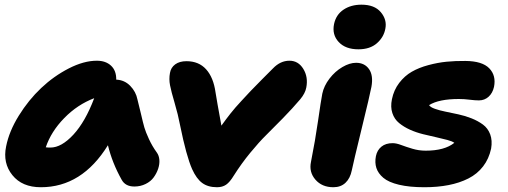

<svg xmlns="http://www.w3.org/2000/svg" viewBox="-20 -783 2153 813"><path d="M152.8 9.8Q73.7 9.8 32.5 -41.3Q-8.8 -92.3 5.9 -163.1Q18.6 -227.1 59.6 -293.2Q100.6 -359.4 154.3 -410.2Q208 -460.9 271.5 -493.4Q335 -525.9 390.1 -525.9Q427.7 -525.9 450.2 -504.9Q472.7 -483.9 472.2 -445.8Q507.3 -444.3 531.5 -419.4Q555.7 -394.5 562 -361.8Q566.9 -344.2 576.4 -303Q585.9 -261.7 591.3 -243.2Q596.7 -224.6 610.6 -194.3Q624.5 -164.1 644 -137.2Q653.3 -124.5 654.8 -106.2Q656.2 -87.9 649.7 -68.4Q643.1 -48.8 630.6 -31.7Q618.2 -14.6 596.4 -3.9Q574.7 6.8 548.8 6.8Q510.7 6.8 495.1 -22Q455.1 -93.3 437 -168Q327.1 9.8 152.8 9.8ZM193.8 -158.2Q240.2 -158.2 290.8 -212.9Q341.3 -267.6 378.9 -367.2Q308.1 -340.3 252.2 -283.2Q196.3 -226.1 173.8 -159.2Q179.7 -158.2 193.8 -158.2Z M898.9 9.8Q860.8 9.8 836.4 -8.1Q812 -25.9 793.5 -66.9Q769 -122.1 742.7 -252Q733.9 -298.3 719.5 -346.9Q705.1 -395.5 700 -421.9Q694.8 -448.2 699.7 -474.1Q703.6 -497.1 721.9 -510.5Q740.2 -523.9 769.5 -523.9Q821.8 -523.9 852.8 -489.5Q883.8 -455.1 892.6 -392.1Q897.5 -359.9 917.5 -251Q937 -278.3 956.1 -302.5Q975.1 -326.7 1002.9 -356.4Q1030.8 -386.2 1041.5 -397.9Q1052.2 -409.7 1091.1 -448.5Q1129.9 -487.3 1135.7 -493.2Q1167 -525.9 1205.6 -525.9Q1243.2 -525.9 1264.4 -491.2Q1285.6 -456.5 1276.9 -412.1Q1272.5 -388.2 1251.5 -362.8Q1219.2 -324.7 1177.7 -282.2Q1136.2 -239.7 1106.7 -210.7Q1077.1 -181.6 1039.8 -136.2Q1002.4 -90.8 969.7 -39.1Q953.1 -11.7 937.5 -1Q921.9 9.8 898.9 9.8Z M1497.6 -574.2Q1442.9 -574.2 1414.1 -605.2Q1385.3 -636.2 1394.5 -681.2Q1402.8 -720.7 1434.3 -741.9Q1465.8 -763.2 1510.7 -763.2Q1565.9 -763.2 1592.5 -731.4Q1619.1 -699.7 1611.8 -662.1Q1605.5 -626 1576.2 -600.1Q1546.9 -574.2 1497.6 -574.2ZM1391.6 9.8Q1343.3 9.8 1315.4 -22.5Q1287.6 -54.7 1296.9 -98.1Q1314.9 -188.5 1326.9 -272.5Q1338.9 -356.4 1344.7 -386.2Q1351.6 -419.4 1375.2 -450.2Q1398.9 -481 1429.7 -499Q1460.4 -517.1 1487.8 -517.1Q1523.9 -517.1 1542.7 -490.2Q1561.5 -463.4 1552.7 -415Q1546.4 -381.3 1511.2 -237.5Q1476.1 -93.8 1469.7 -62Q1462.9 -27.8 1442.9 -9Q1422.9 9.8 1391.6 9.8Z M1776.9 9.8Q1713.9 9.8 1669.7 -0.7Q1625.5 -11.2 1603.3 -30Q1581.1 -48.8 1573.7 -71.8Q1566.4 -94.7 1571.8 -122.1Q1577.1 -147.5 1595.2 -162.1Q1613.3 -176.8 1642.6 -176.8Q1658.2 -176.8 1679 -168.9Q1699.7 -161.1 1726.6 -153.1Q1753.4 -145 1782.7 -145Q1862.3 -145 1903.8 -178.2Q1896 -184.6 1874.3 -190.4Q1852.5 -196.3 1826.9 -201.9Q1801.3 -207.5 1771.5 -214.8Q1741.7 -222.2 1715.8 -233.9Q1689.9 -245.6 1669.9 -262Q1649.9 -278.3 1641.4 -304.2Q1632.8 -330.1 1639.6 -362.8Q1647.5 -401.9 1670.4 -431.9Q1693.4 -461.9 1723.6 -479.2Q1753.9 -496.6 1793.9 -507.3Q1834 -518.1 1871.3 -521.7Q1908.7 -525.4 1950.7 -524.9Q2022 -524.4 2051.8 -493.7Q2081.5 -462.9 2071.8 -415Q2065.9 -388.7 2048.8 -373.3Q2031.7 -357.9 2007.8 -357.9Q1991.2 -357.9 1968.5 -360.8Q1945.8 -363.8 1922.9 -363.8Q1838.4 -363.8 1796.9 -337.9Q1802.2 -329.1 1821.5 -322.3Q1840.8 -315.4 1866.2 -310.3Q1891.6 -305.2 1920.9 -298.8Q1950.2 -292.5 1977.1 -281.7Q2003.9 -271 2024.9 -255.6Q2045.9 -240.2 2055.7 -214.1Q2065.4 -188 2059.6 -153.8Q2050.3 -110.4 2025.6 -78.4Q2001 -46.4 1963.4 -27.3Q1925.8 -8.3 1879.4 0.7Q1833 9.8 1776.9 9.8Z"/></svg>

Font: Shantell Sans Normal
Style: Italic
Weight: 800
Italic angle: -11.31°
Designer: Stephen Nixon, Anya Danilova, Shantell Martin
Foundry: Arrow Type
Version: Version 1.006;[559af2be0]